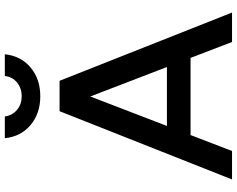

<svg xmlns="http://www.w3.org/2000/svg" viewBox="-113 -869 982 796"><g transform="rotate(-90 378.0 -471.0)"><path d="M582 -172H170V-270H582ZM724 0H602L357 -637H395L150 0H32L315 -715H441ZM377 -795Q306 -795 258 -835Q210 -875 203 -942H293Q298 -910 321 -891Q344 -872 377 -872Q410 -872 433.5 -891Q457 -910 461 -942H551Q544 -875 496 -835Q448 -795 377 -795Z"/></g></svg>

Font: Wix Madefor Display SemiBold
Style: Regular
Weight: 600
Designer: Dalton Maag Ltd
Foundry: Dalton Maag Ltd
Version: Version 3.100